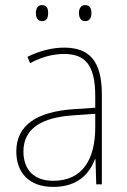

<svg xmlns="http://www.w3.org/2000/svg" viewBox="-20 -724 498 754"><path d="M121 -673C121 -656 127 -641 145 -641C164 -641 169 -655 169 -673C169 -690 164 -704 145 -704C127 -704 121 -689 121 -673ZM290 -673C290 -656 297 -641 314 -641C333 -641 339 -655 339 -673C339 -690 333 -704 314 -704C297 -704 290 -689 290 -673ZM232 -537C182 -537 133 -523 88 -501L98 -476C147 -502 190 -512 232 -512C316 -512 354 -467 354 -347V-301L266 -295C127 -285 44 -234 44 -129C44 -49 91 10 189 10C286 10 331 -42 353 -99H355L358 0H380V-353C380 -483 332 -537 232 -537ZM267 -271 354 -277V-220C353 -98 304 -14 189 -14C114 -14 72 -57 72 -129C72 -220 145 -263 267 -271Z"/></svg>

Font: Noto Sans Gujarati SemiCondensed Thin
Style: Regular
Weight: 100
Width: 4
Designer: Jelle Bosma - Monotype Design Team, Universal Thirst
Foundry: Monotype Imaging Inc.
Version: Version 2.106